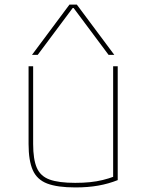

<svg xmlns="http://www.w3.org/2000/svg" viewBox="-20 -810 640 840"><path d="M310 10Q231 10 186.5 -7Q142 -24 123.5 -65.5Q105 -107 105 -180V-520H125V-180Q125 -113 141 -76Q157 -39 197 -24.5Q237 -10 309 -10Q344 -10 373.5 -13Q403 -16 429.5 -22.5Q456 -29 480 -38L475 -27V-520H495V-22Q455 -6 410 2Q365 10 310 10ZM120 -570 284 -790H316L480 -570H455L302 -775H298L145 -570Z"/></svg>

Font: M PLUS Code Latin Expanded Thin
Style: Regular
Weight: 250
Width: 7
Designer: Coji Morishita
Foundry: UNDERFOREST DESIGN
Version: Version 1.002; ttfautohint (v1.8.3)